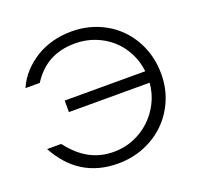

<svg xmlns="http://www.w3.org/2000/svg" viewBox="-132 -894 1077 1048"><g transform="rotate(-20 406.5 -369.5)"><path d="M43 -194Q71 -143 106 -104Q141 -65 183.5 -39Q226 -13 275.5 0Q325 13 381 13Q464 13 535 -16Q606 -45 658 -96Q710 -147 739.5 -216.5Q769 -286 769 -367Q769 -450 740 -520.5Q711 -591 660 -642.5Q609 -694 538.5 -723Q468 -752 386 -752Q329 -752 276.5 -738Q224 -724 180 -697Q136 -670 101.5 -632.5Q67 -595 46 -547H129Q173 -616 235.5 -650Q298 -684 383 -684Q443 -684 496.5 -663.5Q550 -643 591 -607Q632 -571 658.5 -520.5Q685 -470 692 -410H224V-343H693Q688 -282 661.5 -229.5Q635 -177 593 -138Q551 -99 497 -77Q443 -55 382 -55Q305 -55 242 -89Q179 -123 125 -194Z"/></g></svg>

Font: Involve
Style: Regular
Weight: 400
Designer: Stefan Peev
Foundry: Context Ltd.
Version: Version 1.001